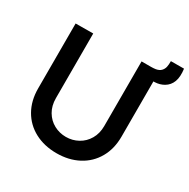

<svg xmlns="http://www.w3.org/2000/svg" viewBox="-182 -976 1137 1156"><g transform="rotate(30 387.0 -397.5)"><path d="M70 -267.5V-719.2L192 -720V-270.7Q192 -218.1 215.1 -178.9Q238.2 -139.8 276.8 -119Q315.3 -98.3 360 -98.3Q405.1 -98.3 443.6 -119.5Q482.2 -140.6 505.1 -179.8Q528 -218.9 528 -270.7V-720H650V-267.5Q650 -183 613.5 -119Q577 -55 511.2 -20Q445.3 15 360 15Q274.7 15 208.8 -20Q143 -54.9 106.5 -118.9Q70 -182.9 70 -267.5ZM721.2 -668.8Q694.2 -653.2 660 -651.4Q625.8 -649.6 583.8 -654.2V-720H593.9Q602.1 -720.1 610 -720.6Q618 -721.1 625.2 -722.2Q648.8 -726.3 661 -739.1Q673.2 -751.9 676.9 -769Q680.6 -786.2 680.1 -809.6L771.2 -810Q778.5 -756.3 765.7 -721.8Q752.8 -687.3 721.2 -668.8Z"/></g></svg>

Font: Tap Sans
Style: Regular
Weight: 400
Designer: Tap Payments
Foundry: Tap Payments
Version: Version 1.001;Glyphs 3.1.2 (3151)